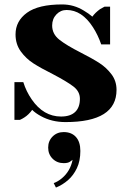

<svg xmlns="http://www.w3.org/2000/svg" viewBox="-20 -535 580 865"><path d="M164 -12Q140 -25 125 -40Q109 -18 90 -6Q81 0 70 5H45V-165H85Q98 -123 123 -87Q176 -10 255 -10Q297 -10 318.5 -30.5Q340 -51 340 -90Q340 -123 310.5 -145.5Q281 -168 218 -201Q164 -228 130.5 -249.5Q97 -271 73.5 -303.5Q50 -336 50 -380Q50 -440 101.5 -477.5Q153 -515 260 -515Q313 -515 358 -487Q380 -474 396 -460Q409 -478 431 -494Q448 -504 451 -505H476V-335H436Q421 -378 399 -412Q349 -490 280 -490Q253 -490 234 -470Q215 -450 215 -420Q215 -382 247 -356.5Q279 -331 344 -298Q397 -271 428.5 -250.5Q460 -230 482.5 -200Q505 -170 505 -130Q505 15 275 15Q213 15 164 -12ZM222 290Q241 283 259 268Q297 236 307 185Q304 188 301 189.5Q298 191 296 193Q287 200 267 200Q237 200 217 180Q197 160 197 130Q197 100 217 80Q237 60 267 60Q302 60 322 82Q342 104 342 145Q342 190 326.5 222.5Q311 255 287 276Q262 298 232 310Z"/></svg>

Font: Yeseva One
Style: Regular
Weight: 400
Designer: Jovanny Lemonad
Foundry: Jovanny Lemonad
Version: Version 2.000